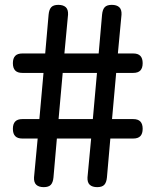

<svg xmlns="http://www.w3.org/2000/svg" viewBox="-20 -760 640 790"><path d="M72 -540H166L180 -700Q182 -721 191 -730.5Q200 -740 220 -740Q240 -740 250.5 -730.5Q261 -721 260 -700L245 -540H386L400 -700Q402 -721 411 -730.5Q420 -740 440 -740Q460 -740 470.5 -730.5Q481 -721 480 -700L465 -540H528Q548 -540 557.5 -530Q567 -520 567 -500Q567 -480 557.5 -470Q548 -460 528 -460H458L441 -270H528Q548 -270 557.5 -260Q567 -250 567 -230Q567 -210 557.5 -200Q548 -190 528 -190H434L420 -30Q418 -9 409 0.5Q400 10 380 10Q360 10 349.5 0.5Q339 -9 340 -30L355 -190H214L200 -30Q198 -9 189 0.5Q180 10 160 10Q140 10 129.5 0.5Q119 -9 120 -30L135 -190H72Q52 -190 42.5 -200Q33 -210 33 -230Q33 -250 42.5 -260Q52 -270 72 -270H142L159 -460H72Q52 -460 42.5 -470Q33 -480 33 -500Q33 -520 42.5 -530Q52 -540 72 -540ZM221 -270H362L379 -460H238Z"/></svg>

Font: Maple Mono NL Light
Style: Regular
Weight: 300
Monospace: yes
Designer: subframe7536
Version: Version 7.000